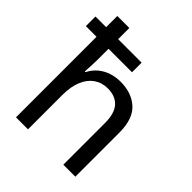

<svg xmlns="http://www.w3.org/2000/svg" viewBox="-209 -889 1018 1018"><g transform="rotate(45 300.0 -380.0)"><path d="M80 0V-760H170V-524Q170 -505 168.5 -476Q167 -447 166 -430H171Q188 -463 213.5 -484Q239 -505 271 -515.5Q303 -526 339 -526Q422 -526 473.5 -479.5Q525 -433 525 -330V0H435V-312Q435 -385 404 -419Q373 -453 316 -453Q272 -453 239 -430Q206 -407 188 -363.5Q170 -320 170 -258V0ZM0 -604V-676H346V-604Z"/></g></svg>

Font: Noto Sans Mono
Style: Regular
Weight: 400
Designer: Monotype Design Team
Foundry: Monotype Imaging Inc.
Version: Version 2.014